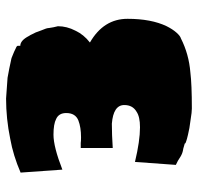

<svg xmlns="http://www.w3.org/2000/svg" viewBox="-30 -608 667 648"><g transform="rotate(-90 304.0 -284.5)"><path d="M225 25Q192 21 173 16Q156 12 151 10Q143 8 143 5Q138 4 132.5 2Q127 0 120 -1Q109 -3 98.5 -9.5Q88 -16 85 -18L71 -25L81 -163Q152 -146 198 -146Q234 -146 251 -158Q273 -171 273 -199Q273 -236 210 -241Q173 -241 128 -238V-346H145Q151 -345 164 -345Q198 -345 221 -354Q246 -364 246 -395Q246 -420 226 -429Q209 -438 173 -438Q132 -438 55 -408L45 -549Q103 -574 159 -584Q227 -598 295 -598L365 -593Q399 -587 425 -581Q426 -581 428 -580.5Q430 -580 433 -579Q456 -570 465 -565Q473 -562 473 -558V-550Q491 -550 506 -521Q510 -515 512.5 -509Q515 -503 518 -498L525 -479Q533 -461 533 -453Q535 -438 539 -423Q539 -393 524 -364Q511 -336 484 -315Q564 -269 564 -188Q564 -108 539 -56Q529 -36 517.5 -23Q506 -10 498 -8Q445 19 383 24Q343 29 261 29Q249 29 225 25Z"/></g></svg>

Font: Sigmar One
Style: Regular
Weight: 400
Designer: Vernon Adams
Foundry: Vernon Adams
Version: Version 2.000